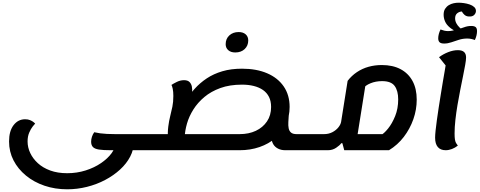

<svg xmlns="http://www.w3.org/2000/svg" viewBox="-20 -1086 3548 1420"><path d="M477 314Q387 314 309 287.5Q231 261 172 212.5Q113 164 80 100Q47 36 47 -40Q47 -117 80.5 -160.5Q114 -204 166 -204Q187 -204 202.5 -197.5Q218 -191 228 -183Q238 -175 240 -171Q235 -167 221.5 -150Q208 -133 196 -105Q184 -77 184 -40Q184 4 203.5 45.5Q223 87 260 121Q297 155 351.5 175Q406 195 477 195Q549 195 613.5 174.5Q678 154 727.5 120Q777 86 805 47.5Q833 9 833 -27L970 -37Q970 20 943 72Q916 124 868 168Q820 212 757.5 245Q695 278 623 296Q551 314 477 314ZM799 25Q743 25 711.5 20Q680 15 667 1Q654 -13 654 -38Q654 -56 660 -74.5Q666 -93 677 -108Q699 -103 721 -100Q743 -97 771 -95.5Q799 -94 835 -94H1091L1072 25ZM1071 25 1091 -94Q1104 -94 1106.5 -78Q1109 -62 1104 -34Q1100 -8 1092 8.5Q1084 25 1071 25Z M2090 25Q2060 25 2037 13.5Q2014 2 2001.5 -18.5Q1989 -39 1989 -64Q1989 -86 1995.5 -113.5Q2002 -141 2008.5 -171Q2015 -201 2015 -229L2116 -239Q2114 -209 2112.5 -183Q2111 -157 2115 -137Q2119 -117 2132.5 -105.5Q2146 -94 2174 -94H2316L2297 25ZM1073 25 1092 -94H1265L1222 -47Q1219 -106 1224.5 -149.5Q1230 -193 1239 -228Q1248 -263 1255 -297.5Q1262 -332 1262 -376Q1262 -408 1257.5 -429Q1253 -450 1248 -458Q1263 -468 1288.5 -480.5Q1314 -493 1341 -493Q1368 -493 1381.5 -479.5Q1395 -466 1399 -445.5Q1403 -425 1400.5 -399Q1398 -373 1391 -347L1350 -335Q1380 -385 1419.5 -429Q1459 -473 1509.5 -506.5Q1560 -540 1624.5 -559Q1689 -578 1770 -578Q1877 -578 1956 -544Q2035 -510 2078.5 -446.5Q2122 -383 2122 -295Q2122 -225 2094.5 -166Q2067 -107 2017 -64.5Q1967 -22 1899.5 1.5Q1832 25 1752 25ZM1346 -74 1303 -94H1752Q1820 -94 1872 -118.5Q1924 -143 1954.5 -188Q1985 -233 1985 -295Q1985 -338 1969.5 -369Q1954 -400 1925.5 -420Q1897 -440 1857.5 -450Q1818 -460 1770 -460Q1679 -460 1610 -435Q1541 -410 1491.5 -368.5Q1442 -327 1410 -276Q1378 -225 1363 -172.5Q1348 -120 1346 -74ZM1073 25Q1060 25 1057 9.5Q1054 -6 1059 -34Q1064 -62 1071.5 -78Q1079 -94 1092 -94ZM2297 25 2317 -94Q2330 -94 2332.5 -78Q2335 -62 2330 -34Q2325 -8 2317.5 8.5Q2310 25 2297 25ZM1720 -698Q1687 -698 1668 -715Q1649 -732 1649 -759Q1649 -799 1676 -824Q1703 -849 1745 -849Q1778 -849 1797 -832Q1816 -815 1816 -787Q1816 -748 1789.5 -723Q1763 -698 1720 -698Z M2298 25 2317 -94H2376Q2411 -94 2438.5 -108.5Q2466 -123 2483 -144.5Q2500 -166 2503 -186L2551 -488Q2580 -526 2619.5 -552.5Q2659 -579 2705.5 -592Q2752 -605 2804 -605Q2885 -605 2942.5 -574.5Q3000 -544 3031 -487Q3062 -430 3062 -349Q3062 -275 3037 -204Q3012 -133 2966.5 -73.5Q2921 -14 2857 25H2526L2512 -27H2504Q2493 -11 2466 7Q2439 25 2405 25ZM2618 -50 2580 -94H2854L2795 -85Q2820 -98 2850 -135Q2880 -172 2902.5 -227.5Q2925 -283 2925 -351Q2925 -414 2899 -450Q2873 -486 2806 -486Q2759 -486 2720 -470Q2681 -454 2665 -430L2688 -489ZM2298 25Q2285 25 2282 9.5Q2279 -6 2284 -34Q2289 -62 2296.5 -78Q2304 -94 2317 -94Z M3276 25Q3238 25 3218 1.5Q3198 -22 3198 -68Q3198 -87 3201.5 -120.5Q3205 -154 3211 -197.5Q3217 -241 3224.5 -290Q3232 -339 3240 -388Q3248 -437 3255.5 -482.5Q3263 -528 3269.5 -564Q3276 -600 3279 -622L3303 -568L3227 -663Q3258 -686 3295 -700.5Q3332 -715 3366 -715Q3397 -715 3412 -701.5Q3427 -688 3427 -661Q3427 -642 3420.5 -606Q3414 -570 3404.5 -523Q3395 -476 3384 -421Q3373 -366 3363.5 -309.5Q3354 -253 3348 -199Q3342 -145 3342 -99Q3342 -71 3344.5 -55Q3347 -39 3352.5 -29Q3358 -19 3366 -9Q3346 7 3322.5 16Q3299 25 3276 25ZM3265 -764Q3241 -764 3231 -773.5Q3221 -783 3221 -803Q3221 -818 3225.5 -835Q3230 -852 3238 -868Q3251 -863 3265 -859.5Q3279 -856 3294 -856Q3311 -856 3329 -860Q3347 -864 3361 -869L3375 -844Q3333 -861 3307.5 -882Q3282 -903 3271.5 -927.5Q3261 -952 3261 -977Q3261 -1004 3272 -1021Q3283 -1038 3299.5 -1048Q3316 -1058 3335 -1062Q3354 -1066 3372 -1066Q3389 -1066 3411 -1063Q3433 -1060 3453.5 -1053Q3474 -1046 3487 -1034Q3500 -1022 3500 -1005Q3500 -989 3487 -975.5Q3474 -962 3447 -964Q3428 -965 3415 -976.5Q3402 -988 3396 -1001Q3376 -1000 3361 -987.5Q3346 -975 3346 -950Q3346 -931 3355 -914Q3364 -897 3378 -883.5Q3392 -870 3405 -859L3349 -865Q3388 -875 3413 -884.5Q3438 -894 3465 -894Q3488 -894 3498 -885.5Q3508 -877 3508 -856Q3508 -824 3492 -790Q3479 -795 3465 -798Q3451 -801 3435 -801Q3403 -801 3373.5 -791.5Q3344 -782 3317.5 -773Q3291 -764 3265 -764Z"/></svg>

Font: Lemonada Medium
Style: Regular
Weight: 500
Designer: Mohamed Gaber (Arabic), Eduardo Tunni (Latin)
Foundry: Kief Type Foundry
Version: Version 4.004; ttfautohint (v1.8.2)